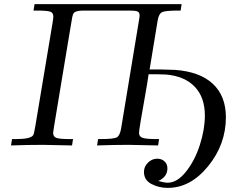

<svg xmlns="http://www.w3.org/2000/svg" viewBox="-20 -703 1123 928"><path d="M33.2 0 38.1 -30.8H49.8Q95.7 -30.8 115.2 -35.9Q134.8 -41 139.9 -49.1Q145 -57.1 148.9 -84Q149.9 -90.8 150.9 -94.2L233.9 -591.8Q237.8 -615.7 237.8 -623Q237.8 -642.1 221.9 -647Q206.1 -651.9 158.2 -651.9H142.1L147 -683.1H857.9L853 -651.9H844.2Q782.2 -651.9 765.1 -645Q748 -638.2 742.2 -605L703.1 -367.2H758.8L826.2 -365.2Q946.3 -356.4 1009 -297.6Q1071.8 -238.8 1071.8 -136.2Q1071.8 -5.4 986.3 99.9Q900.9 205.1 791 205.1Q747.1 205.1 711.4 186Q675.8 167 675.8 127.9Q675.8 102.1 695.3 83Q714.8 64 740.2 64Q761.2 64 775.1 76.9Q789.1 89.8 789.1 110.8Q789.1 151.9 745.1 171.9Q772.9 179.7 790 180.2Q836.9 180.2 879.9 125.5Q922.9 70.8 946.5 -4.2Q970.2 -79.1 970.2 -144Q970.2 -232.9 921.1 -283.9Q872.1 -335 782.2 -342.8Q766.1 -343.8 733.9 -344.2H698.2Q693.4 -308.1 681.2 -240Q668.9 -171.9 660.4 -120.8Q651.9 -69.8 651.9 -61Q651.9 -43 668.9 -36.9Q686 -30.8 735.8 -30.8H749L744.1 0Q618.2 -2.9 603 -2.9Q525.9 -2.9 449.2 0L454.1 -30.8H464.8Q529.8 -30.8 544.9 -39.3Q560.1 -47.9 565.9 -85L653.8 -617.2Q654.8 -621.1 654.8 -627.9Q654.8 -644 643.8 -647.9Q632.8 -651.9 606.9 -651.9H382.8Q346.7 -651.9 336.9 -640.1Q332 -634.3 329.1 -619.6Q326.2 -605 311 -512.2L241.2 -91.8Q237.3 -67.9 236.8 -61Q236.8 -42 252.9 -36.4Q269 -30.8 315.9 -30.8H333L328.1 0Q202.1 -2.9 187 -2.9Q110.4 -2.9 33.2 0Z"/></svg>

Font: CMU Serif Extra
Style: RomanSlanted
Weight: 500
Italic angle: -9.46001°
Version: Version 0.7.0